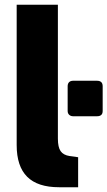

<svg xmlns="http://www.w3.org/2000/svg" viewBox="-20 -783 451 806"><path d="M50 -174V-763H223V-201Q223 -165 234.5 -148.5Q246 -132 272 -128L308 -123V3H228Q138 3 94 -41Q50 -85 50 -174ZM264 -317V-421Q264 -432 270 -438Q276 -444 287 -444H387Q411 -444 411 -421V-317Q411 -295 387 -295H287Q277 -295 270.5 -301Q264 -307 264 -317Z"/></svg>

Font: Exo ExtraBold
Style: Regular
Weight: 800
Designer: Natanael Gama
Foundry: Natanael Gama
Version: Version 1.500